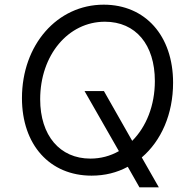

<svg xmlns="http://www.w3.org/2000/svg" viewBox="-20 -736 808 822"><path d="M577 66H660L587 -62C670 -133 721 -247 721 -382C721 -583 602 -716 424 -716C225 -716 74 -544 74 -316C74 -116 193 16 372 16C429 16 481 3 527 -22ZM367 -57C236 -57 152 -156 152 -311C152 -500 272 -643 429 -643C561 -643 643 -545 643 -389C643 -284 606 -193 546 -133L425 -346H342L489 -89C452 -68 411 -57 367 -57Z"/></svg>

Font: Uncut Sans
Style: Italic
Weight: 400
Italic angle: -11°
Designer: Kasper Nordkvist
Foundry: UNCUT.wtf
Version: Version 1.304;Glyphs 3.2 (3246)